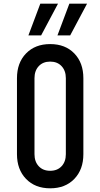

<svg xmlns="http://www.w3.org/2000/svg" viewBox="-20 -1005 544 1041"><path d="M252 16Q170.5 16 121.2 -35Q72 -86 72 -169V-581Q72 -664.5 121.2 -715.2Q170.5 -766 252 -766Q334 -766 383 -715.2Q432 -664.5 432 -581V-169Q432 -86 383 -35Q334 16 252 16ZM252 -79Q291 -79 314 -103.8Q337 -128.5 337 -169V-581Q337 -621.5 314 -646.2Q291 -671 252 -671Q213 -671 190 -646.2Q167 -621.5 167 -581V-169Q167 -128.5 190 -103.8Q213 -79 252 -79ZM134 -813 198.5 -985H294.5L203 -813ZM291.5 -813 356 -985H452L360.5 -813Z"/></svg>

Font: Mohave Light Medium
Style: Regular
Weight: 500
Version: Version 2.003